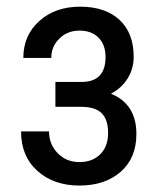

<svg xmlns="http://www.w3.org/2000/svg" viewBox="-20 -558 486 587"><path d="M388.7 -384.3Q388.7 -348.6 370.6 -318.8Q352.5 -289.1 319.3 -271.5Q397 -239.7 397 -148.4Q397 -74.7 348.9 -32.7Q300.8 9.3 222.7 9.3Q144.5 9.3 94.5 -35.4Q44.4 -80.1 44.4 -156.2H129.9Q129.9 -117.2 156.2 -89.8Q182.6 -62.5 222.7 -62.5Q262.7 -62.5 286.6 -86.4Q310.5 -110.4 310.5 -151.4Q310.5 -192.4 290.8 -211.9Q271 -231.4 228.5 -231.4H149.4V-307.6H234.4Q302.7 -310.1 302.7 -383.8Q302.7 -420.9 281.5 -442.6Q260.3 -464.4 223.1 -464.4Q186 -464.4 161.4 -439.9Q136.7 -415.5 136.7 -380.9H51.3Q51.3 -449.7 100.1 -493.7Q148.9 -537.6 225.1 -537.6Q301.3 -537.6 345 -497.6Q388.7 -457.5 388.7 -384.3Z"/></svg>

Font: RobotoCondensed-Regular
Style: Regular
Weight: 400
Designer: Google
Version: Version 2.001201; 2014